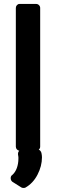

<svg xmlns="http://www.w3.org/2000/svg" viewBox="-20 -761 295 970"><path d="M163 -741Q171 -741 177 -735Q183 -729 183 -721V-20Q183 -12 177 -6Q171 0 163 0H78Q71 0 65.5 -6Q60 -12 60 -20V-721Q60 -729 65.5 -735Q71 -741 78 -741ZM42 157Q34 150 34 139Q34 128 42 123Q57 110 65 88Q73 66 73 40Q73 38 73 33.5Q73 29 72 25Q71 24 71 19V14Q71 7 77 0.5Q83 -6 92 -6H169Q177 -6 183 0Q189 6 190 15Q191 19 191.5 25Q192 31 192 34Q192 78 169.5 121.5Q147 165 108 187Q103 189 97 188.5Q91 188 88 186Z"/></svg>

Font: Stadtwerke
Style: Bold
Weight: 700
Designer: Santiago Orozco
Foundry: Typemade
Version: Version 1.003